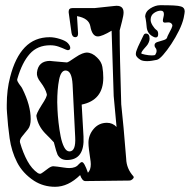

<svg xmlns="http://www.w3.org/2000/svg" viewBox="-20 -719 730 738"><path d="M192 -1Q147 -1 111 -24Q67 -53 45.5 -95.5Q24 -138 17 -187.5Q10 -237 7 -285Q6 -293 6 -301Q6 -309 6 -316Q6 -374 19 -423Q38 -498 75.5 -537Q113 -576 171 -576Q189 -576 211 -569Q233 -562 241 -553Q250 -543 250 -535Q250 -529 245 -527Q240 -525 234 -528Q219 -535 204.5 -540Q190 -545 173 -545Q124 -545 94.5 -512Q65 -479 47 -417L46 -413Q46 -409 48 -405.5Q50 -402 53 -397Q66 -380 66 -378Q98 -314 98 -261Q98 -236 88 -223Q78 -210 66 -196Q54 -182 57 -171Q69 -130 85.5 -100Q102 -70 125 -54Q130 -51 134 -51Q138 -51 147 -58Q156 -65 166.5 -72.5Q177 -80 185 -80Q189 -80 200.5 -78.5Q212 -77 225 -75Q238 -73 246 -73Q271 -73 282 -87Q290 -96 295 -96Q304 -96 318 -55Q329 -66 329 -88Q329 -96 326.5 -111.5Q324 -127 322 -143.5Q320 -160 320 -170Q320 -200 340 -223.5Q360 -247 391 -247Q413 -247 428 -231L417 -350L409 -601Q372 -579 356 -579Q334 -579 327 -619Q321 -649 276 -657L280 -592V-589Q280 -576 269 -576Q258 -576 255 -592L244 -671V-675Q244 -688 259 -688H344L419 -696Q455 -701 455 -671Q455 -660 449 -637L440 -602Q440 -509 446 -318Q450 -280 455 -227.5Q460 -175 465 -109Q466 -71 493 -41Q493 -40 493.5 -39.5Q494 -39 494 -38Q494 -34 488.5 -29.5Q483 -25 478 -25L308 -23Q296 -23 288 -46Q242 -1 192 -1ZM237 -104Q212 -104 201 -125Q197 -133 187 -172Q180 -180 172 -188Q164 -196 156 -204Q126 -234 120 -272Q118 -280 140 -315Q162 -348 160 -357Q155 -378 136 -403Q120 -423 122 -440Q127 -485 173 -485Q172 -485 172.5 -485Q173 -485 174 -485H173Q166 -485 237 -479Q242 -479 269 -498Q285 -509 296 -513Q307 -517 313 -517Q334 -517 353 -498Q370 -482 373.5 -462Q377 -442 377 -420Q377 -334 294 -317L301 -194Q306 -104 237 -104ZM247 -137Q272 -137 269 -192L259 -394Q256 -448 232 -448Q214 -448 207 -412Q200 -376 200 -326Q200 -318 201 -296.5Q202 -275 205 -248Q208 -221 213 -195.5Q218 -170 226.5 -153.5Q235 -137 247 -137ZM546 -484Q528 -484 520 -489Q502 -500 502 -511Q502 -519 506 -528Q510 -539 517 -553Q524 -567 532 -584Q535 -590 541 -590Q555 -590 555 -570Q555 -563 551 -554.5Q547 -546 542 -541Q531 -529 527 -523Q523 -517 523 -514Q523 -512 537.5 -509Q552 -506 564 -506Q576 -506 577 -509Q582 -517 582 -523Q582 -530 578 -534.5Q574 -539 574 -545Q574 -554 585 -557.5Q596 -561 608 -564.5Q620 -568 622 -574Q623 -579 628.5 -589Q634 -599 639 -609.5Q644 -620 642 -624Q638 -633 627 -633Q623 -633 620 -632.5Q617 -632 614 -632Q606 -632 606 -640Q606 -642 606.5 -645Q607 -648 608 -652Q609 -656 609.5 -659Q610 -662 610 -665Q610 -678 598 -678Q585 -678 572 -669Q559 -660 559 -643Q559 -633 566.5 -621Q574 -609 581 -604Q588 -600 588 -588Q588 -575 579 -575Q574 -575 569 -578Q547 -589 544 -613Q542 -636 540 -646Q538 -656 538 -654Q538 -674 557.5 -686.5Q577 -699 596 -699Q628 -699 647.5 -698Q667 -697 676 -694Q690 -690 690 -675Q690 -673 689 -666.5Q688 -660 686 -650Q681 -628 668 -601.5Q655 -575 638.5 -550Q622 -525 607 -508Q592 -491 583 -489Q573 -487 563.5 -485.5Q554 -484 546 -484Z"/></svg>

Font: Moo Lah Lah
Style: Regular
Weight: 400
Designer: Robert E. Leuschke
Foundry: Robert E. Leuschke
Version: Version 1.010; ttfautohint (v1.8.3)